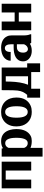

<svg xmlns="http://www.w3.org/2000/svg" viewBox="1306 -1884 781 3433"><g transform="rotate(-90 1696.5 -167.5)"><path d="M46 0H202V-456H364V0H522V-528H46Z M613 203H769V-13C798 0 838 10 892 10C926 10 958 4 984 -10C1063 -52 1105 -143 1105 -259V-270C1105 -310 1099 -346 1090 -379C1065 -468 1006 -538 891 -538C833 -538 794 -526 762 -504L758 -528H613ZM769 -125V-405C785 -442 810 -465 854 -465C925 -465 949 -377 949 -272V-257C949 -152 925 -62 855 -62C811 -62 785 -85 769 -125Z M1153 -259C1153 -220 1159 -186 1170 -153C1203 -59 1284 10 1412 10C1453 10 1490 4 1522 -10C1613 -49 1669 -135 1669 -259V-269C1669 -308 1663 -342 1652 -375C1619 -469 1539 -538 1411 -538C1370 -538 1334 -532 1302 -518C1211 -479 1153 -393 1153 -269ZM1309 -257V-271C1309 -379 1337 -466 1411 -466C1485 -466 1513 -381 1513 -271V-257C1513 -147 1486 -62 1412 -62C1336 -62 1309 -146 1309 -257Z M1667 -72V159H1827V0H2125V159H2281V-72H2205V-528H1801L1799 -328C1798 -296 1797 -269 1794 -245C1785 -166 1757 -119 1717 -72ZM1898 -57C1932 -141 1950 -248 1954 -380L1955 -455H2049V-57Z M2316 -144C2316 -121 2320 -101 2330 -82C2358 -28 2420 10 2503 10C2560 10 2602 -4 2632 -24C2636 -15 2640 -7 2647 0H2800V-18C2786 -49 2780 -85 2780 -132V-350C2780 -381 2775 -409 2763 -432C2731 -501 2660 -538 2560 -538C2490 -538 2433 -521 2392 -491C2359 -466 2328 -426 2328 -374V-367H2484V-374C2484 -440 2513 -471 2552 -471C2598 -471 2622 -432 2622 -353V-314H2567C2432 -314 2316 -272 2316 -144ZM2472 -143C2472 -227 2515 -256 2572 -256H2622V-129C2606 -88 2575 -59 2534 -59C2501 -59 2472 -90 2472 -143Z M2872 0H3028V-222H3190V0H3346V-528H3190V-296H3028V-528H2872Z"/></g></svg>

Font: Aerodynamic
Style: Bd
Weight: 500
Designer: Google
Version: Version 2.000980; 2014